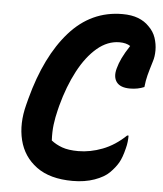

<svg xmlns="http://www.w3.org/2000/svg" viewBox="-53 -767 709 833"><g transform="rotate(5 301.5 -350.0)"><path d="M294 20Q195 20 136.5 -23Q78 -66 60.5 -137Q43 -208 65 -292L72 -319Q122 -507 216.5 -613.5Q311 -720 447 -720Q487 -720 515.5 -709Q544 -698 563 -678Q585 -657 594 -630Q603 -603 603 -575.5Q603 -548 596 -527Q584 -488 578 -465Q572 -442 569 -413Q541 -401 507 -401Q465 -401 448.5 -423Q432 -445 442 -482Q448 -505 459.5 -529Q471 -553 492 -585Q474 -597 445 -597Q393 -597 347.5 -558.5Q302 -520 266.5 -453Q231 -386 208 -300L203 -280Q195 -248 191 -216.5Q187 -185 189 -147Q209 -131 236.5 -121Q264 -111 307 -111Q359 -111 412.5 -131.5Q466 -152 513 -197H519Q519 -184 517.5 -170Q516 -156 512 -141Q502 -100 489 -77.5Q476 -55 453 -32Q431 -10 389 5Q347 20 294 20Z"/></g></svg>

Font: Recursive Mn Csl St
Style: Bold Italic
Weight: 700
Italic angle: -15°
Monospace: yes
Version: Version 1.079;hotconv 1.0.112;makeotfexe 2.5.65598; ttfautoh